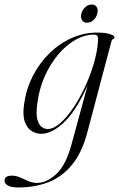

<svg xmlns="http://www.w3.org/2000/svg" viewBox="-95 -581 524 846"><path d="M291 -2Q267 90.5 222.8 144.5Q178.5 198.5 118.2 221.8Q58 245 -14 245Q-45.5 245 -60.2 236.5Q-75 228 -75 215Q-75 193 -43 193Q-24 193 -6.2 201Q11.5 209 30 217Q48.5 225 68.5 225Q110.5 225 153 185.8Q195.5 146.5 220 55.5L291 -205Q240.5 -92.5 187.2 -42Q134 8.5 86.5 8.5Q63.5 8.5 43.5 -4.2Q23.5 -17 13.8 -46Q4 -75 11.5 -124.5Q20.5 -189 49.2 -245.5Q78 -302 121.8 -345.2Q165.5 -388.5 220 -413Q274.5 -437.5 334.5 -437.5Q367.5 -437.5 388.5 -431Q409.5 -424.5 409.5 -417Q409.5 -411.5 403.8 -409Q398 -406.5 396.5 -401ZM70 -129.5Q63 -81.5 69.2 -56.2Q75.5 -31 88.5 -21.8Q101.5 -12.5 114.5 -12.5Q140 -12.5 169.2 -37.5Q198.5 -62.5 226.8 -104.2Q255 -146 278.8 -196.8Q302.5 -247.5 318 -299.8Q333.5 -352 336.5 -396.5Q338.5 -411.5 335.5 -420Q332.5 -428.5 319 -428.5Q277.5 -428.5 236.5 -405Q195.5 -381.5 160.8 -340Q126 -298.5 102 -244.5Q78 -190.5 70 -129.5ZM288.5 -481Q273 -481 266.2 -492.5Q259.5 -504 263.5 -521Q268 -538 280.8 -549.5Q293.5 -561 309 -561Q325 -561 331.5 -549.5Q338 -538 333.5 -521Q329.5 -504 317 -492.5Q304.5 -481 288.5 -481Z"/></svg>

Font: Fraunces 144pt S000 Light
Style: Italic
Weight: 300
Italic angle: -16°
Version: Version 1.000; ttfautohint (v1.8.3)